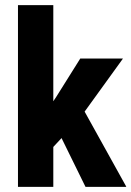

<svg xmlns="http://www.w3.org/2000/svg" viewBox="-20 -731 514 751"><path d="M188.5 -335 198.7 -350.1 293 -500.5 293.9 -502H295.9H454.6H460.9L457.5 -497.1L311 -294.4L471.7 -4.9L474.1 0H468.8H316.9H314.5L313.5 -2L220.7 -190.9L188.5 -156.2V-3.4V0H185.1H53.7H50.3V-3.4V-710.9H188.5Z"/></svg>

Font: MAUL Condensed Bold
Style: Condensed Bold
Weight: 700
Designer: MAUL
Version: Version 1.0; 2020; ttfautohint (v1.8.3)